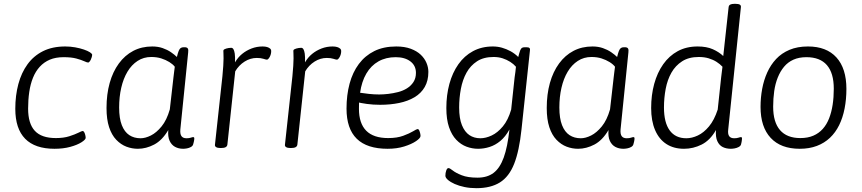

<svg xmlns="http://www.w3.org/2000/svg" viewBox="-20 -772 4506 1004"><path d="M265 6Q163 6 111.5 -46.5Q60 -99 60 -203Q60 -273 76 -332.5Q92 -392 124 -436Q156 -480 205 -504.5Q254 -529 321 -529Q348 -529 373 -524.5Q398 -520 418.5 -513Q439 -506 450.5 -498.5Q462 -491 462 -485Q462 -481 460 -474Q458 -467 455 -460.5Q452 -454 448 -449.5Q444 -445 441 -445Q435 -445 420 -452Q405 -459 379 -466Q353 -473 313 -473Q271 -473 240.5 -460Q210 -447 188 -423Q166 -399 152.5 -365.5Q139 -332 133 -291Q127 -250 127 -204Q127 -126 162 -88Q197 -50 272 -50Q313 -50 342.5 -59.5Q372 -69 390 -78Q408 -87 412 -87Q417 -87 420.5 -80.5Q424 -74 426 -65.5Q428 -57 428 -51Q428 -42 406 -28Q384 -14 347.5 -4Q311 6 265 6Z M701 6Q670 6 641 -5Q612 -16 588 -41Q564 -66 550.5 -107Q537 -148 537 -207Q537 -279 553.5 -338Q570 -397 601.5 -440Q633 -483 677 -506Q721 -529 776 -529Q806 -529 830.5 -520.5Q855 -512 874 -499Q893 -486 905 -474Q910 -495 914.5 -506Q919 -517 925 -521Q931 -525 941 -525H945Q958 -525 962 -518.5Q966 -512 964 -498L923 -95Q921 -71 929 -60Q937 -49 955 -49Q969 -49 977.5 -52Q986 -55 990 -55Q993 -55 994.5 -53.5Q996 -52 996 -48Q996 -46 995.5 -41Q995 -36 993.5 -30Q992 -24 990 -17Q988 -9 978.5 -3.5Q969 2 957.5 4Q946 6 938 6Q914 6 895.5 -4Q877 -14 867 -35.5Q857 -57 860 -92Q828 -38 786 -16Q744 6 701 6ZM715 -49Q740 -49 769 -63.5Q798 -78 825 -111Q852 -144 868 -200L887 -367Q889 -381 890.5 -396Q892 -411 894 -423Q884 -436 865.5 -447.5Q847 -459 823.5 -466.5Q800 -474 771 -474Q731 -474 699.5 -453.5Q668 -433 646.5 -397Q625 -361 614 -313Q603 -265 603 -210Q603 -153 617 -117.5Q631 -82 656 -65.5Q681 -49 715 -49Z M1132 2Q1118 2 1110.5 -2.5Q1103 -7 1104 -15L1143 -373Q1146 -404 1147.5 -427.5Q1149 -451 1149 -466Q1149 -483 1148.5 -491.5Q1148 -500 1148 -506Q1148 -511 1152 -513.5Q1156 -516 1162.5 -518Q1169 -520 1176 -521Q1183 -522 1189 -522Q1196 -522 1200.5 -515Q1205 -508 1207.5 -492Q1210 -476 1209 -446Q1224 -472 1246 -490Q1268 -508 1295.5 -518.5Q1323 -529 1353 -529Q1367 -529 1377 -526Q1387 -523 1393 -517.5Q1399 -512 1398 -502Q1398 -496 1396 -488.5Q1394 -481 1390.5 -474.5Q1387 -468 1383 -464Q1379 -460 1376 -460Q1371 -460 1357.5 -464.5Q1344 -469 1323 -469Q1289 -469 1259 -450Q1229 -431 1210 -399L1169 -16Q1168 -7 1160 -2.5Q1152 2 1136 2Z M1498 2Q1484 2 1476.5 -2.5Q1469 -7 1470 -15L1509 -373Q1512 -404 1513.5 -427.5Q1515 -451 1515 -466Q1515 -483 1514.5 -491.5Q1514 -500 1514 -506Q1514 -511 1518 -513.5Q1522 -516 1528.5 -518Q1535 -520 1542 -521Q1549 -522 1555 -522Q1562 -522 1566.5 -515Q1571 -508 1573.5 -492Q1576 -476 1575 -446Q1590 -472 1612 -490Q1634 -508 1661.5 -518.5Q1689 -529 1719 -529Q1733 -529 1743 -526Q1753 -523 1759 -517.5Q1765 -512 1764 -502Q1764 -496 1762 -488.5Q1760 -481 1756.5 -474.5Q1753 -468 1749 -464Q1745 -460 1742 -460Q1737 -460 1723.5 -464.5Q1710 -469 1689 -469Q1655 -469 1625 -450Q1595 -431 1576 -399L1535 -16Q1534 -7 1526 -2.5Q1518 2 1502 2Z M2007 6Q1899 6 1845.5 -46.5Q1792 -99 1792 -204Q1792 -275 1808 -334.5Q1824 -394 1856.5 -437.5Q1889 -481 1937.5 -505Q1986 -529 2052 -529Q2096 -529 2128 -517Q2160 -505 2180 -486Q2200 -467 2210 -443.5Q2220 -420 2220 -396Q2220 -350 2201 -317Q2182 -284 2147.5 -263.5Q2113 -243 2067 -233.5Q2021 -224 1968 -224Q1931 -224 1898.5 -228.5Q1866 -233 1843 -239L1860 -261Q1858 -248 1857.5 -234Q1857 -220 1857 -203Q1857 -127 1895 -88.5Q1933 -50 2010 -50Q2056 -50 2088.5 -62Q2121 -74 2140 -85.5Q2159 -97 2163 -97Q2169 -97 2172 -90.5Q2175 -84 2177 -75.5Q2179 -67 2179 -61Q2179 -50 2155.5 -34Q2132 -18 2093.5 -6Q2055 6 2007 6ZM1963 -278Q1985 -278 2010.5 -281Q2036 -284 2061.5 -290.5Q2087 -297 2108 -310Q2129 -323 2142 -343Q2155 -363 2155 -391Q2155 -429 2126 -451Q2097 -473 2049 -473Q1998 -473 1959 -451Q1920 -429 1895.5 -387Q1871 -345 1863 -287Q1882 -284 1909 -281Q1936 -278 1963 -278Z M2471 212Q2438 212 2409 206Q2380 200 2357.5 190Q2335 180 2322 168.5Q2309 157 2309 147Q2309 132 2313.5 119.5Q2318 107 2325 107Q2332 107 2347.5 119.5Q2363 132 2394.5 144.5Q2426 157 2477 157Q2528 157 2561 132Q2594 107 2614 52Q2634 -3 2644 -95Q2623 -57 2596.5 -35Q2570 -13 2540 -3.5Q2510 6 2480 6Q2449 6 2419.5 -5Q2390 -16 2366 -41Q2342 -66 2328 -107Q2314 -148 2314 -207Q2314 -275 2330 -333.5Q2346 -392 2377 -436Q2408 -480 2453.5 -504.5Q2499 -529 2557 -529Q2582 -529 2605 -522.5Q2628 -516 2650 -504Q2672 -492 2690 -474Q2692 -483 2695 -492.5Q2698 -502 2700 -508Q2704 -518 2709 -521.5Q2714 -525 2725 -525H2733Q2745 -525 2749 -520.5Q2753 -516 2751 -507L2707 -95Q2695 18 2668.5 85Q2642 152 2594 182Q2546 212 2471 212ZM2492 -49Q2520 -49 2551 -63.5Q2582 -78 2609.5 -111Q2637 -144 2653 -199L2671 -367Q2673 -382 2675 -395.5Q2677 -409 2678 -423Q2666 -437 2648 -448.5Q2630 -460 2608.5 -467Q2587 -474 2561 -474Q2509 -474 2474.5 -451.5Q2440 -429 2419.5 -392Q2399 -355 2390 -307.5Q2381 -260 2381 -210Q2381 -153 2395.5 -117.5Q2410 -82 2434.5 -65.5Q2459 -49 2492 -49Z M3003 6Q2972 6 2943 -5Q2914 -16 2890 -41Q2866 -66 2852.5 -107Q2839 -148 2839 -207Q2839 -279 2855.5 -338Q2872 -397 2903.5 -440Q2935 -483 2979 -506Q3023 -529 3078 -529Q3108 -529 3132.5 -520.5Q3157 -512 3176 -499Q3195 -486 3207 -474Q3212 -495 3216.5 -506Q3221 -517 3227 -521Q3233 -525 3243 -525H3247Q3260 -525 3264 -518.5Q3268 -512 3266 -498L3225 -95Q3223 -71 3231 -60Q3239 -49 3257 -49Q3271 -49 3279.5 -52Q3288 -55 3292 -55Q3295 -55 3296.5 -53.5Q3298 -52 3298 -48Q3298 -46 3297.5 -41Q3297 -36 3295.5 -30Q3294 -24 3292 -17Q3290 -9 3280.5 -3.5Q3271 2 3259.5 4Q3248 6 3240 6Q3216 6 3197.5 -4Q3179 -14 3169 -35.5Q3159 -57 3162 -92Q3130 -38 3088 -16Q3046 6 3003 6ZM3017 -49Q3042 -49 3071 -63.5Q3100 -78 3127 -111Q3154 -144 3170 -200L3189 -367Q3191 -381 3192.5 -396Q3194 -411 3196 -423Q3186 -436 3167.5 -447.5Q3149 -459 3125.5 -466.5Q3102 -474 3073 -474Q3033 -474 3001.5 -453.5Q2970 -433 2948.5 -397Q2927 -361 2916 -313Q2905 -265 2905 -210Q2905 -153 2919 -117.5Q2933 -82 2958 -65.5Q2983 -49 3017 -49Z M3557 6Q3503 6 3464.5 -19Q3426 -44 3405.5 -92Q3385 -140 3385 -207Q3385 -275 3401 -333.5Q3417 -392 3448 -436Q3479 -480 3524 -504.5Q3569 -529 3628 -529Q3675 -529 3707.5 -514.5Q3740 -500 3762 -479L3790 -734Q3791 -744 3798.5 -748Q3806 -752 3821 -752H3825Q3842 -752 3849 -747.5Q3856 -743 3854 -732L3788 -95Q3785 -71 3793 -60Q3801 -49 3819 -49Q3833 -49 3841.5 -52Q3850 -55 3855 -55Q3857 -55 3858.5 -53.5Q3860 -52 3860 -48Q3860 -46 3859.5 -41Q3859 -36 3858 -30Q3857 -24 3855 -17Q3853 -9 3843 -3.5Q3833 2 3821.5 4Q3810 6 3802 6Q3778 6 3759.5 -3Q3741 -12 3731 -34Q3721 -56 3724 -92Q3693 -38 3649 -16Q3605 6 3557 6ZM3569 -49Q3598 -49 3629 -63.5Q3660 -78 3687.5 -111Q3715 -144 3733 -199L3751 -367Q3753 -382 3754.5 -395.5Q3756 -409 3758 -423Q3745 -437 3727 -448.5Q3709 -460 3686 -467Q3663 -474 3634 -474Q3582 -474 3547 -451.5Q3512 -429 3491 -392Q3470 -355 3461 -307.5Q3452 -260 3452 -210Q3452 -131 3482 -90Q3512 -49 3569 -49Z M4162 6Q4063 6 4010 -51Q3957 -108 3957 -213Q3957 -261 3965.5 -307Q3974 -353 3992 -393Q4010 -433 4038.5 -463.5Q4067 -494 4108.5 -511.5Q4150 -529 4205 -529Q4302 -529 4354 -471.5Q4406 -414 4406 -307Q4406 -253 4396.5 -204.5Q4387 -156 4368 -117.5Q4349 -79 4320 -51.5Q4291 -24 4251.5 -9Q4212 6 4162 6ZM4165 -50Q4204 -50 4233 -62.5Q4262 -75 4282.5 -98Q4303 -121 4315.5 -153Q4328 -185 4334 -224Q4340 -263 4340 -308Q4340 -390 4304 -431.5Q4268 -473 4197 -473Q4158 -473 4129 -460Q4100 -447 4080 -423Q4060 -399 4047 -366.5Q4034 -334 4028.5 -295.5Q4023 -257 4023 -214Q4023 -133 4059 -91.5Q4095 -50 4165 -50Z"/></svg>

Font: Asap Light
Style: Italic
Weight: 300
Italic angle: -6°
Designer: Pablo Cosgaya
Foundry: Omnibus-Type
Version: Version 3.001